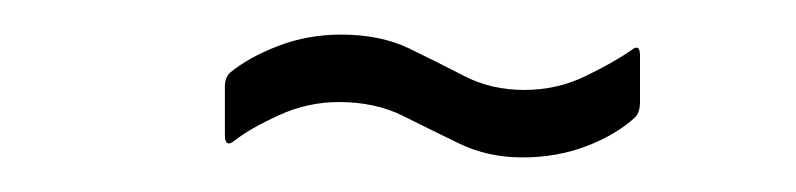

<svg xmlns="http://www.w3.org/2000/svg" viewBox="-20 -357 460 111"><path d="M282 -266Q262 -266 245.5 -274Q229 -282 213 -290Q197 -298 176 -298Q158 -298 141.5 -290.5Q125 -283 116 -276Q110 -271 110 -279V-307Q110 -312 113 -315Q124 -324 141 -330.5Q158 -337 177 -337Q200 -337 216.5 -329Q233 -321 248.5 -313Q264 -305 283 -305Q302 -305 318.5 -313Q335 -321 345 -328Q350 -332 350 -325V-298Q350 -292 347 -289Q336 -279 319 -272.5Q302 -266 282 -266Z"/></svg>

Font: Sofia Sans Extra Condensed Light
Style: Italic
Weight: 300
Italic angle: -9°
Version: Version 4.100